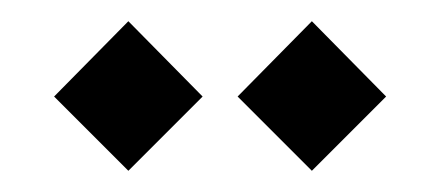

<svg xmlns="http://www.w3.org/2000/svg" viewBox="-20 -689 415 181"><path d="M344 -598 274 -528 204 -598 274 -669ZM171 -598 101 -528 31 -598 101 -669Z"/></svg>

Font: Railway
Style: Regular
Weight: 400
Version: 1.000